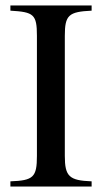

<svg xmlns="http://www.w3.org/2000/svg" viewBox="-20 -682 373 702"><path d="M315 0V-19C233 -22 217 -37 217 -112V-551C217 -627 231 -639 315 -643V-662H18V-643C103 -638 115 -630 115 -551V-112C115 -34 102 -22 18 -19V0Z"/></svg>

Font: XITS Math
Style: Regular
Weight: 400
Designer: MicroPress Inc., with final additions and corrections provided by Coen Hoffman, Elsevier (retired)
Version: Version 1.108